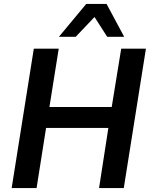

<svg xmlns="http://www.w3.org/2000/svg" viewBox="-20 -951 764 971"><path d="M39 0 151 -705H277L230 -410H545L593 -705H718L606 0H481L528 -304H213L165 0ZM278 -765 416 -931H519L608 -765H522L458 -865L363 -765Z"/></svg>

Font: Nunito Sans 10pt SemiCondensed
Style: Bold Italic
Weight: 700
Width: 4
Italic angle: -9°
Designer: Vernon Adams
Foundry: Vernon Adams
Version: Version 3.101;gftools[0.9.27]